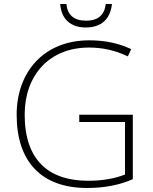

<svg xmlns="http://www.w3.org/2000/svg" viewBox="-20 -927 762 957"><path d="M538 -907H507C501 -854 471 -824 409 -824C348 -824 316 -853 311 -907H280C286 -832 331 -790 408 -790C485 -790 530 -832 538 -907ZM375 -355V-319H603V-57C554 -38 494 -26 420 -26C222 -26 103 -129 103 -356C103 -550 224 -690 424 -690C488 -690 553 -677 617 -646L634 -682C571 -712 502 -726 425 -726C199 -726 63 -569 63 -355C63 -123 185 10 414 10C497 10 575 -4 642 -34V-355Z"/></svg>

Font: Noto Sans Sinhala ExtraLight
Style: Regular
Weight: 200
Designer: Jelle Bosma - Monotype Design Team
Foundry: Monotype Imaging Inc.
Version: Version 2.006